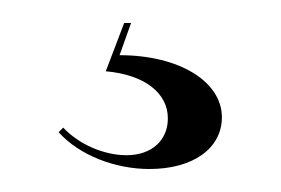

<svg xmlns="http://www.w3.org/2000/svg" viewBox="-20 -17 244 167"><path d="M31 98C49 118 80 130 110 130C148 130 173 112 173 85C173 54 136 31 84 31L94 3H88L72 45C106 48 126 64 126 86C126 105 112 118 90 118C71 118 49 109 35 94Z"/></svg>

Font: Moniqa SemBd Display
Style: Regular
Weight: 600
Designer: Rajesh Rajput
Foundry: Rajesh Rajput
Version: Version 1.000